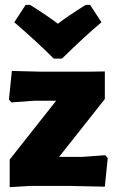

<svg xmlns="http://www.w3.org/2000/svg" viewBox="-20 -768 478 793"><path d="M352 -748 399 -676Q330 -618 236 -526H202Q132 -596 39 -676L86 -748H104Q180 -700 219 -670Q258 -700 334 -748ZM29 -475 148 -472H347L413 -473V-359L224 -120H320L415 -127L425 -115L413 3L271 0H105L20 5V-109L212 -352H122L27 -345L17 -357Z"/></svg>

Font: Alegreya Sans SC Black
Style: Regular
Weight: 900
Designer: Juan Pablo del Peral
Foundry: Huerta Tipografica
Version: Version 2.007